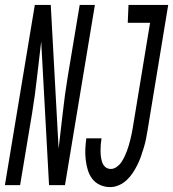

<svg xmlns="http://www.w3.org/2000/svg" viewBox="-58 -755 706 783"><path d="M391 8Q369 8 349.5 -1Q330 -10 318 -26Q306 -42 300 -62Q294 -82 291.5 -104Q289 -126 290 -147.5Q291 -169 294 -191H356Q354 -179 353 -166Q352 -153 352 -140.5Q352 -128 353.5 -116Q355 -104 359 -92.5Q363 -81 372 -73.5Q381 -66 394 -66Q406 -66 417.5 -74Q429 -82 436.5 -93Q444 -104 449.5 -115.5Q455 -127 459.5 -139Q464 -151 467.5 -163Q471 -175 474 -187.5Q477 -200 479.5 -212Q482 -224 484 -237L554 -662H463L466 -735H628L544 -225Q541 -207 537.5 -189Q534 -171 528.5 -153Q523 -135 517 -117.5Q511 -100 502.5 -83Q494 -66 483.5 -50Q473 -34 458.5 -20.5Q444 -7 426.5 0.5Q409 8 391 8ZM-38 0 84 -735H149L181 -149Q190 -222 198 -295Q206 -368 218 -441L267 -735H329L207 0H142L110 -586Q101 -513 93 -440Q85 -367 73 -294L24 0Z"/></svg>

Font: Iosevka SS04 Extended Oblique
Style: Regular
Weight: 400
Width: 7
Italic angle: -9°
Monospace: yes
Designer: Belleve Invis
Foundry: Belleve Invis
Version: Version 19.0.0; ttfautohint (v1.8.4)